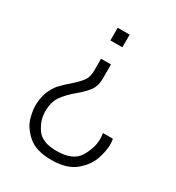

<svg xmlns="http://www.w3.org/2000/svg" viewBox="-168 -615 832 906"><g transform="rotate(30 247.5 -162.5)"><path d="M208 -511H273V-442H208ZM55 4Q55 -42 68 -74Q81 -106 99 -126.5Q117 -147 147 -172Q182 -203 197.5 -224Q213 -245 213 -280V-345H267V-267Q267 -228 248.5 -202.5Q230 -177 194 -147Q152 -112 130.5 -80.5Q109 -49 109 2Q109 50 139 93.5Q169 137 247 137Q337 137 368 85.5Q399 34 399 -17Q399 -26 396 -46H450Q453 -36 453 -13Q453 17 438.5 62.5Q424 108 378.5 147Q333 186 248 186Q163 186 120.5 148Q78 110 66.5 70Q55 30 55 4Z"/></g></svg>

Font: Chivo Thin
Style: Regular
Weight: 100
Designer: Hector Gatti
Foundry: Omnibus-Type
Version: Version 1.007